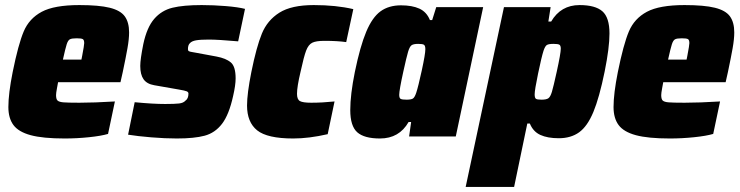

<svg xmlns="http://www.w3.org/2000/svg" viewBox="-20 -538 2919 757"><path d="M13 -116Q13 -169 30 -254Q52 -363 73.5 -414Q95 -465 144.5 -491.5Q194 -518 293 -518Q370 -518 412.5 -507.5Q455 -497 472 -473.5Q489 -450 489 -410Q489 -384 482.5 -347.5Q476 -311 464 -254L455 -214H209Q208 -208 204.5 -189.5Q201 -171 201 -163Q201 -147 207 -141.5Q213 -136 229.5 -134.5Q246 -133 293 -133Q351 -133 433 -138L406 -10Q379 -2 331 3Q283 8 235 8Q149 8 101 -5Q53 -18 33 -45Q13 -72 13 -116ZM301 -303 304 -318Q312 -360 312 -368Q312 -381 306 -384Q300 -387 282 -387Q263 -387 255.5 -383Q248 -379 243 -363.5Q238 -348 228 -303Z M485 -7 511 -135Q583 -128 631 -128Q669 -128 686 -130Q703 -132 711 -141Q723 -149 723 -169Q723 -175 716 -178Q709 -181 685 -185L588 -202Q559 -207 546 -225.5Q533 -244 533 -278Q533 -304 545 -364Q559 -430 588 -463.5Q617 -497 660 -507.5Q703 -518 775 -518Q822 -518 870.5 -514Q919 -510 946 -503L919 -375Q839 -382 804 -382Q770 -382 753 -379Q736 -376 729 -368Q721 -361 721 -344Q721 -338 725 -336Q729 -334 739 -332.5Q749 -331 753 -330L834 -315Q871 -308 890 -292Q909 -276 909 -229Q909 -202 899 -159Q883 -86 855.5 -50Q828 -14 787 -3Q746 8 677 8Q631 8 576.5 3.5Q522 -1 485 -7Z M954 -122Q954 -169 971 -254Q991 -353 1012.5 -405.5Q1034 -458 1081.5 -488Q1129 -518 1217 -518Q1305 -518 1373 -502L1345 -372Q1310 -377 1259 -377Q1226 -377 1211 -369.5Q1196 -362 1187 -338.5Q1178 -315 1165 -255Q1151 -196 1151 -168Q1151 -146 1162.5 -139.5Q1174 -133 1207 -133Q1251 -133 1299 -138L1272 -9Q1198 8 1136 8Q1034 8 994 -24Q954 -56 954 -122Z M1361 -104Q1361 -165 1379 -254Q1400 -356 1424 -413Q1448 -470 1480.5 -493.5Q1513 -517 1561 -517Q1605 -517 1633.5 -504Q1662 -491 1675 -459H1684L1700 -510H1885L1777 0H1593L1601 -57H1591Q1554 8 1478 8Q1416 8 1388.5 -16.5Q1361 -41 1361 -104ZM1621 -172Q1629 -196 1643 -260.5Q1657 -325 1657 -344Q1657 -358 1651.5 -361.5Q1646 -365 1629 -365Q1610 -365 1602.5 -359.5Q1595 -354 1589 -334Q1583 -314 1570 -255Q1554 -182 1554 -164Q1554 -151 1560 -148Q1566 -145 1583 -145Q1601 -145 1608 -149.5Q1615 -154 1621 -172Z M1967 -510H2151L2142 -453H2153Q2191 -518 2265 -518Q2327 -518 2355 -493.5Q2383 -469 2383 -406Q2383 -350 2364 -256Q2343 -153 2319.5 -96.5Q2296 -40 2263.5 -16.5Q2231 7 2183 7Q2139 7 2110.5 -6Q2082 -19 2069 -51H2059L2007 199H1816ZM2175 -255Q2191 -328 2191 -346Q2191 -359 2185 -362Q2179 -365 2162 -365Q2143 -365 2136 -360.5Q2129 -356 2123 -338Q2115 -313 2101.5 -248Q2088 -183 2088 -166Q2088 -152 2093 -148.5Q2098 -145 2115 -145Q2134 -145 2142 -150.5Q2150 -156 2156 -176Q2162 -196 2175 -255Z M2399 -116Q2399 -169 2416 -254Q2438 -363 2459.5 -414Q2481 -465 2530.5 -491.5Q2580 -518 2679 -518Q2756 -518 2798.5 -507.5Q2841 -497 2858 -473.5Q2875 -450 2875 -410Q2875 -384 2868.5 -347.5Q2862 -311 2850 -254L2841 -214H2595Q2594 -208 2590.5 -189.5Q2587 -171 2587 -163Q2587 -147 2593 -141.5Q2599 -136 2615.5 -134.5Q2632 -133 2679 -133Q2737 -133 2819 -138L2792 -10Q2765 -2 2717 3Q2669 8 2621 8Q2535 8 2487 -5Q2439 -18 2419 -45Q2399 -72 2399 -116ZM2687 -303 2690 -318Q2698 -360 2698 -368Q2698 -381 2692 -384Q2686 -387 2668 -387Q2649 -387 2641.5 -383Q2634 -379 2629 -363.5Q2624 -348 2614 -303Z"/></svg>

Font: Saira Semi Condensed Black
Style: Italic
Weight: 900
Width: 4
Italic angle: -12°
Designer: Hector Gatti with collaboration of the Omnibus-Type team
Foundry: Omnibus-Type
Version: Version 1.001; ttfautohint (v1.8)